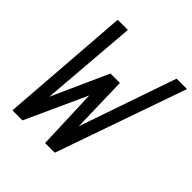

<svg xmlns="http://www.w3.org/2000/svg" viewBox="-210 -954 1109 1109"><g transform="rotate(45 344.0 -400.0)"><path d="M62 0 122 -800H205L157 -206L312 -551H389L398 -206L603 -800H688L408 0H329L315 -375L144 0Z"/></g></svg>

Font: Victor Mono Thin Medium
Style: Italic
Weight: 500
Italic angle: -12°
Monospace: yes
Version: Version 1.561;gftools[0.9.30]